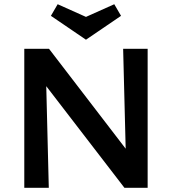

<svg xmlns="http://www.w3.org/2000/svg" viewBox="-20 -889 814 909"><path d="M387 -701 221 -814 253 -869 387 -809 521 -869 553 -814ZM679 -658V0H569L199 -481L211 0H95V-658H212L575 -185L563 -658Z"/></svg>

Font: Ysabeau Infant
Style: Bold
Weight: 700
Designer: Christian Thalmann (Catharsis Fonts)
Version: Version 0.003